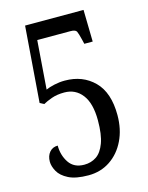

<svg xmlns="http://www.w3.org/2000/svg" viewBox="-111 -783 663 863"><g transform="rotate(-15 221.0 -352.0)"><path d="M193 10Q134 10 100.5 -7Q67 -24 53.5 -48.5Q40 -73 40 -94Q40 -121 54.5 -138Q69 -155 93 -155Q93 -110 116 -75.5Q139 -41 187 -41Q219 -41 243.5 -57.5Q268 -74 282.5 -113Q297 -152 297 -218Q297 -297 266 -337.5Q235 -378 183 -378Q149 -378 124 -369Q99 -360 83 -351L64 -361L91 -714H363L366 -566H327L322 -587Q315 -616 310 -626.5Q305 -637 281 -637H127L110 -411Q125 -418 149.5 -423.5Q174 -429 199 -429Q282 -429 335 -376Q388 -323 388 -218Q388 -152 363 -100.5Q338 -49 294 -19.5Q250 10 193 10Z"/></g></svg>

Font: Noto Serif ExtraCondensed
Style: Regular
Weight: 400
Width: 2
Designer: Monotype Design Team
Foundry: Monotype Imaging Inc.
Version: Version 2.015